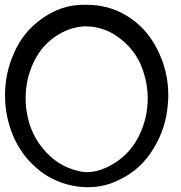

<svg xmlns="http://www.w3.org/2000/svg" viewBox="-20 -768 758 802"><path d="M331 -748Q336 -748 341 -748Q431 -748 503 -706Q588 -657 635.5 -565Q683 -473 683 -370Q683 -351 681 -333Q674 -233 620.5 -146Q567 -59 480 -18Q419 14 347 14Q287 14 229.5 -8Q172 -30 128 -70Q66 -125 33.5 -204Q1 -283 1 -370Q1 -463 38 -545Q75 -633 155.5 -690.5Q236 -748 329 -748ZM334 -658Q275 -655 223 -623Q157 -583 122 -511Q87 -439 87 -358Q87 -322 94 -288Q109 -205 166 -139.5Q223 -74 303 -55Q323 -49 344 -49Q399 -49 462 -89Q527 -131 562 -203.5Q597 -276 597 -358Q597 -413 580 -465Q556 -546 488 -602Q420 -658 337 -658Q336 -658 334 -658Z"/></svg>

Font: EptKazoo
Style: Medium
Weight: 500
Version: Version 001.000